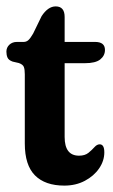

<svg xmlns="http://www.w3.org/2000/svg" viewBox="-20 -570 354 600"><path d="M39 -373 19.5 -377.5Q7 -382 3.5 -390Q0 -398 0 -408.5Q0 -421.5 9.2 -430.2Q18.5 -439 33 -439H54Q62 -439 68.2 -444.2Q74.5 -449.5 83.5 -465L110 -519.5Q130 -550 154 -550Q182 -550 182 -517V-439H277Q308 -439 308 -414Q308 -396 293.2 -384.2Q278.5 -372.5 245 -372.5H182V-142Q182 -83.5 227 -83.5Q245.5 -83.5 256.5 -92.5Q267.5 -101.5 275.2 -110.2Q283 -119 291.5 -119Q306 -119 306 -94Q306 -67.5 289.8 -43.8Q273.5 -20 245.2 -5Q217 10 181 10Q121 10 89.2 -22Q57.5 -54 57.5 -121.5V-338Q57.5 -353 54.5 -360.8Q51.5 -368.5 39 -373Z"/></svg>

Font: Fraunces 144pt SuperSoft SemiBold
Style: Regular
Weight: 600
Version: Version 1.000;[b76b70a41]